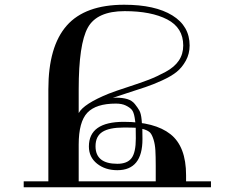

<svg xmlns="http://www.w3.org/2000/svg" viewBox="-20 -790 970 810"><path d="M312 -413V-313Q333 -352 439 -395Q467 -406 521 -423.5Q575 -441 608.5 -454Q642 -467 679 -487Q716 -507 734.5 -534.5Q753 -562 753 -598Q753 -673 685.5 -708Q618 -743 506 -743Q389 -743 350.5 -673.5Q312 -604 312 -413ZM469 -353Q385 -353 348.5 -314.5Q312 -276 312 -180V-25H637V-90Q637 -131 635.5 -156Q634 -181 628 -200.5Q622 -220 614.5 -229Q607 -238 589 -244Q571 -250 553.5 -251Q536 -252 502 -252Q441 -252 412 -233.5Q383 -215 383 -173Q383 -99 475 -99Q517 -99 535 -123Q553 -147 553 -206Q553 -241 552.5 -256Q552 -271 548 -294.5Q544 -318 535.5 -327.5Q527 -337 510.5 -345Q494 -353 469 -353ZM413 -373Q465 -378 469 -378Q497 -378 517 -372Q537 -366 549 -351Q561 -336 568 -323.5Q575 -311 577.5 -285Q580 -259 580.5 -246Q581 -233 581 -203Q581 -72 475 -72Q424 -72 389.5 -99.5Q355 -127 355 -172Q355 -276 502 -276Q633 -276 699 -224Q765 -172 765 -51V-25H870V0H80V-25H184V-413Q184 -594 261.5 -682Q339 -770 504 -770Q634 -770 707 -725Q780 -680 780 -598Q780 -563 764 -534Q748 -505 725 -486.5Q702 -468 663.5 -450.5Q625 -433 593.5 -422.5Q562 -412 514 -396.5Q466 -381 437 -370Z"/></svg>

Font: Solide Mirage
Style: Mono
Weight: 400
Width: 6
Designer: Jérémy Landes
Foundry: Velvetyne Type Foundry
Version: Version 1.1